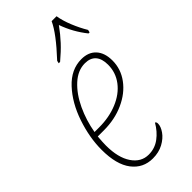

<svg xmlns="http://www.w3.org/2000/svg" viewBox="-245 -820 883 883"><g transform="rotate(-45 196.5 -378.0)"><path d="M40 -185Q40 -264 68.5 -348.5Q97 -433 149.5 -489.5Q202 -546 269 -546Q315 -546 340.5 -518Q366 -490 366 -440Q366 -385 332.5 -339.5Q299 -294 240.5 -267.5Q182 -241 111 -241H71Q68 -205 68 -185Q68 -106 98.5 -61Q129 -16 178 -16Q218 -16 249.5 -39.5Q281 -63 302 -100Q309 -98 309 -87Q309 -68 293 -45Q277 -22 247.5 -6Q218 10 179 10Q116 10 78 -39.5Q40 -89 40 -185ZM105 -266Q170 -266 223.5 -288Q277 -310 307.5 -350Q338 -390 338 -441Q338 -480 320 -500.5Q302 -521 267 -521Q221 -521 181 -484.5Q141 -448 113.5 -389.5Q86 -331 75 -266ZM185 -619Q271 -711 296 -766H328Q333 -733 349.5 -692.5Q366 -652 386 -619L383 -606H376Q331 -662 307 -730Q281 -694 254.5 -665.5Q228 -637 191 -606H182Z"/></g></svg>

Font: Noto Serif NarrowThin
Style: Italic
Weight: 250
Width: 4
Italic angle: -12°
Designer: Monotype Design Team
Foundry: Monotype Imaging Inc.
Version: Version 1.001